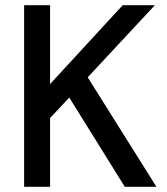

<svg xmlns="http://www.w3.org/2000/svg" viewBox="-20 -720 645 740"><path d="M73 0V-700H173V-396L453 -700H577L318 -422L583 0H461L247 -344L173 -265V0Z"/></svg>

Font: DM Sans 16pt Medium
Style: Regular
Weight: 500
Version: Version 4.004;gftools[0.9.30]